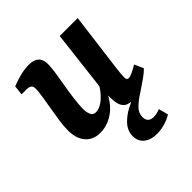

<svg xmlns="http://www.w3.org/2000/svg" viewBox="-173 -544 847 847"><g transform="rotate(-45 251.0 -120.0)"><path d="M150 8Q106 8 81 -21Q56 -50 56 -100Q56 -127 60.5 -157.5Q65 -188 70 -217.5Q75 -247 79 -271Q81 -285 83.5 -301.5Q86 -318 86 -331Q86 -346 78.5 -352Q71 -358 57 -358H24L29 -403Q63 -416 89 -422Q115 -428 139 -428Q201 -428 201 -370Q201 -361 200 -350Q199 -339 197 -323Q192 -290 185.5 -252.5Q179 -215 174.5 -180Q170 -145 170 -121Q170 -100 176.5 -85Q183 -70 200 -70Q217 -70 235.5 -81Q254 -92 272 -113Q290 -134 304 -162L313 -135Q286 -60 243 -26Q200 8 150 8ZM348 7Q320 7 306 -9.5Q292 -26 291 -60Q290 -74 290.5 -93.5Q291 -113 291 -133L325 -421H437L402 -148Q400 -132 398.5 -117Q397 -102 397 -91Q397 -74 409 -74Q417 -74 430.5 -80Q444 -86 468 -100L487 -58Q456 -27 418 -10Q380 7 348 7ZM324 188Q285 188 262.5 169.5Q240 151 240 119Q240 84 268.5 55.5Q297 27 340 9V-25L487 -58Q471 -42 448 -26Q425 -10 401 6Q369 26 349.5 45.5Q330 65 330 90Q330 108 339.5 116.5Q349 125 364 125Q374 125 385 123Q396 121 406 116L418 161Q397 174 373 181Q349 188 324 188Z"/></g></svg>

Font: Rasa SemiBold
Style: Italic
Weight: 600
Italic angle: -7.10001°
Designer: Anna Giedrys (Yrsa+Rasa design), David Brezina (Yrsa art-direction, Rasa art-direction, design)
Foundry: Rosetta Type Foundry
Version: Version 2.004